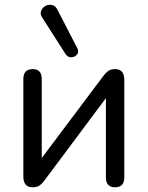

<svg xmlns="http://www.w3.org/2000/svg" viewBox="-20 -787 626 814"><path d="M259 -556 160 -711Q149 -726 154 -740Q159 -754 172 -761.5Q185 -769 200 -766Q215 -763 224 -745L307 -584Q316 -568 307 -556.5Q298 -545 283.5 -544Q269 -543 259 -556ZM118 7Q79 7 79 -39V-452Q79 -494 119 -494Q157 -494 157 -452V-117L419 -466Q427 -477 438 -485.5Q449 -494 468 -494Q507 -494 507 -448V-35Q507 7 468 7Q429 7 429 -35V-371L167 -20Q160 -10 149 -1.5Q138 7 118 7Z"/></svg>

Font: Chiron GoRound TC N
Style: Regular
Weight: 350
Designer: Ryoko NISHIZUKA 西塚涼子 (kana, bopomofo & ideographs); Paul D. Hunt (Latin, Greek & Cyrillic); Sandoll Communications 산돌커뮤니
Foundry: Adobe
Version: Version 1.000;hotconv 1.1.1;makeotfexe 2.6.0